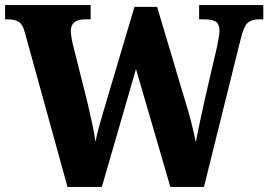

<svg xmlns="http://www.w3.org/2000/svg" viewBox="-23 -734 1054 754"><path d="M75 -605Q67 -637 51.5 -647.5Q36 -658 9 -658H-3V-714H333V-658H311Q255 -658 255 -612Q255 -604 258 -585Q261 -566 265 -552L321 -329Q329 -294 338.5 -251Q348 -208 352 -177Q358 -208 366.5 -238.5Q375 -269 386 -306L505 -707H594L704 -338Q719 -291 729.5 -248.5Q740 -206 746 -175Q752 -208 762 -255Q772 -302 782 -347L829 -549Q832 -564 835.5 -583.5Q839 -603 839 -614Q839 -638 825.5 -648Q812 -658 781 -658H759V-714H1011V-658H993Q965 -658 949.5 -644Q934 -630 922 -580L778 0H646L511 -463L377 0H242Z"/></svg>

Font: Noto Serif Thai SemiCondensed ExtraBold
Style: Regular
Weight: 800
Width: 4
Designer: Monotype Design Team
Foundry: Monotype Imaging Inc.
Version: Version 2.002; ttfautohint (v1.8.4.7-5d5b)